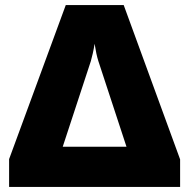

<svg xmlns="http://www.w3.org/2000/svg" viewBox="-20 -739 747 759"><path d="M469 -719H240L16 -110V0H692V-109ZM480 -159H228L339 -497C344 -514 350 -540 354 -566C358 -540 363 -515 369 -497Z"/></svg>

Font: Noto Sans UI Black
Style: Regular
Weight: 900
Designer: Monotype Design Team
Foundry: Monotype Imaging Inc.
Version: Version 1.901